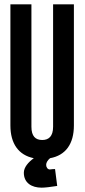

<svg xmlns="http://www.w3.org/2000/svg" viewBox="-20 -723 390 886"><path d="M225 -703V-138C225 -94 205 -77 175 -77C144 -77 125 -94 125 -138V-703H28V-144C28 -60 66 -7 136 7C111 25 90 49 90 74C90 121 126 143 172 143C188 143 212 140 244 135L234 57C231 57 214 58 210 59C200 59 193 49 193 38C193 28 199 17 211 7C283 -6 321 -59 321 -144V-703Z"/></svg>

Font: Modon Arabic
Style: Bold
Weight: 700
Designer: Ahmedzaza
Foundry: Ahmedzaza
Version: Version 2.010